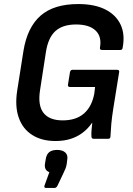

<svg xmlns="http://www.w3.org/2000/svg" viewBox="-20 -686 656 949"><path d="M254 11Q186 11 139 -19Q92 -49 72.5 -105Q53 -161 65 -238L96 -435Q115 -551 180.5 -608.5Q246 -666 367 -666Q447 -666 500 -639.5Q553 -613 576 -564.5Q599 -516 586 -449Q585 -439 574 -439H485Q472 -439 474 -450Q484 -505 452.5 -535Q421 -565 356 -565Q290 -565 254 -532.5Q218 -500 207 -429L178 -241Q166 -165 195 -128Q224 -91 290 -91Q356 -91 395 -125Q434 -159 446 -223L450 -256H326Q314 -256 316 -268L326 -330Q329 -341 338 -341H558Q571 -341 569 -330L540 -150Q533 -106 530 -72Q527 -38 526 -12Q526 0 515 0H443Q432 0 432 -12Q431 -25 432.5 -43Q434 -61 436 -79H435Q415 -50 388.5 -30Q362 -10 329 0.5Q296 11 254 11ZM208 243Q196 243 200 231L224 165Q196 155 203 119L206 101Q210 76 224 65.5Q238 55 262 55Q289 55 303 68Q317 81 312 106L310 123Q308 136 304 146.5Q300 157 293 171L264 232Q258 243 250 243Z"/></svg>

Font: Sofia Sans Semi Condensed
Style: Bold Italic
Weight: 700
Italic angle: -9°
Version: Version 4.100